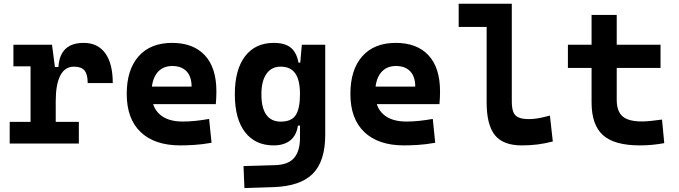

<svg xmlns="http://www.w3.org/2000/svg" viewBox="-20 -752 3556 1006"><path d="M272 -222.7 241.7 -400.9H286.1Q293.9 -527.3 418.5 -527.3Q492.2 -527.3 531.5 -473.1Q570.8 -418.9 570.8 -316.9H439.5Q439.5 -362.6 422.6 -382.7Q405.8 -402.8 368.2 -402.8Q319.7 -402.8 295.8 -356Q272 -309.1 272 -222.7ZM30.8 0V-113.3H393.1V0ZM140.1 0V-517.6H252.4L272 -369.1V0ZM50.3 -404.3V-517.6H245.6L255.4 -404.3Z M924.8 9.8Q790.4 9.8 717.2 -59.8Q644 -129.4 644 -259.8Q644 -386.7 706.2 -457Q768.4 -527.3 881.8 -527.3Q992.6 -527.3 1053.2 -462.4Q1113.8 -397.4 1113.8 -273.4Q1113.8 -238.3 1110.7 -206.5H731V-298.3H983.9Q983.9 -350.5 957.3 -378.4Q930.7 -406.2 882.8 -406.2Q831.1 -406.2 802.5 -369.4Q773.9 -332.5 773.9 -264.6Q773.9 -191.5 816.2 -153.4Q858.5 -115.2 936.5 -115.2Q971.7 -115.2 1005.9 -118.9Q1040 -122.6 1075.7 -128.9L1088.4 -3.9Q1038.8 4.9 997.6 7.3Q956.5 9.8 924.8 9.8Z M1260.7 233.4 1255.9 118.2 1421.9 113.3Q1490.2 111.3 1521 75.4Q1551.8 39.6 1551.8 -30.3V-408.2L1561.5 -517.6H1684.1V-45.9Q1684.1 92.3 1619.1 158Q1554.2 223.6 1412.1 228.5ZM1413.6 9.8Q1317.4 9.8 1263.9 -59.6Q1210.4 -128.9 1210.4 -258.3Q1210.4 -386.7 1263.9 -457Q1317.4 -527.3 1414.6 -527.3Q1473.6 -527.3 1504.2 -501.7Q1534.7 -476.1 1543.9 -423.8H1582L1551.8 -258.3Q1551.8 -333.5 1526.6 -368.2Q1501.5 -402.8 1450.7 -402.8Q1402.3 -402.8 1376 -365Q1349.6 -327.1 1349.6 -258.3Q1349.6 -187 1375.2 -150.9Q1400.9 -114.7 1450.7 -114.7Q1507.3 -114.7 1529.5 -148.9Q1551.8 -183.1 1551.8 -258.3L1586.9 -93.8H1541Q1533.2 -42 1500.5 -16.1Q1467.8 9.8 1413.6 9.8Z M2096.7 9.8Q1962.3 9.8 1889.1 -59.8Q1815.9 -129.4 1815.9 -259.8Q1815.9 -386.7 1878.1 -457Q1940.3 -527.3 2053.7 -527.3Q2164.5 -527.3 2225.1 -462.4Q2285.6 -397.4 2285.6 -273.4Q2285.6 -238.3 2282.6 -206.5H1902.8V-298.3H2155.8Q2155.8 -350.5 2129.2 -378.4Q2102.5 -406.2 2054.7 -406.2Q2002.9 -406.2 1974.4 -369.4Q1945.8 -332.5 1945.8 -264.6Q1945.8 -191.5 1988.1 -153.4Q2030.4 -115.2 2108.4 -115.2Q2143.6 -115.2 2177.8 -118.9Q2211.9 -122.6 2247.6 -128.9L2260.3 -3.9Q2210.7 4.9 2169.5 7.3Q2128.3 9.8 2096.7 9.8Z M2713.9 9.8Q2616.2 9.8 2573 -43.9Q2529.8 -97.7 2529.8 -215.8V-732.4H2661.6V-220.7Q2661.6 -188.5 2668.5 -168Q2675.3 -147.5 2694.8 -137.7Q2714.4 -127.9 2752.9 -127.9Q2795.9 -127.9 2861.3 -146.5L2876.5 -10.7Q2835 0 2796.4 4.9Q2757.8 9.8 2713.9 9.8ZM2383.3 -610.8V-732.4H2538.6V-610.8Z M3332.5 9.8Q3198.8 9.8 3139.2 -43.9Q3079.6 -97.7 3079.6 -215.8V-283.2H3211.4V-228.5Q3211.4 -169.3 3241.9 -142.5Q3272.4 -115.7 3342.3 -115.7Q3364.7 -115.7 3390.3 -118.4Q3415.9 -121.1 3448.7 -125.5L3460.4 -2Q3428.2 3.9 3397.6 6.8Q3367 9.8 3332.5 9.8ZM3079.6 -252.4V-673.8H3211.4V-252.4ZM2955.6 -396V-517.6H3440.9V-396Z"/></svg>

Font: Cascadia Mono
Style: Regular
Weight: 400
Monospace: yes
Designer: Aaron Bell
Foundry: Saja Typeworks
Version: Version 2102.003